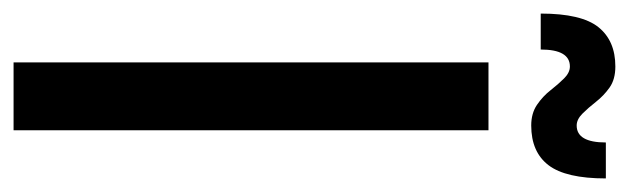

<svg xmlns="http://www.w3.org/2000/svg" viewBox="-344 -585 927 283"><g transform="rotate(90 119.5 -443.5)"><path d="M70 0V-700H170V0ZM163 -763Q145 -763 132.5 -771.5Q120 -780 111 -791.5Q102 -803 93.5 -811.5Q85 -820 76 -820Q51 -820 51 -777H-2Q-2 -837 18 -862Q38 -887 76 -887Q95 -887 107 -878.5Q119 -870 128 -858.5Q137 -847 145.5 -838.5Q154 -830 163 -830Q188 -830 188 -873H241Q241 -814 221.5 -788.5Q202 -763 163 -763Z"/></g></svg>

Font: Cuprum Medium
Style: Regular
Weight: 500
Designer: Jovanny Lemonad
Foundry: Jovanny Lemonad
Version: Version 3.000